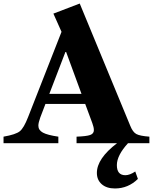

<svg xmlns="http://www.w3.org/2000/svg" viewBox="-40 -810 865 1086"><path d="M725 160 740 202Q685 256 610 256Q563 256 535.5 232Q508 208 508 168Q508 87 622 0H393V-37Q449 -39 470 -46.5Q491 -54 491 -74Q491 -90 482 -114L442 -222H217L188 -146Q177 -116 177 -99Q177 -74 202.5 -60Q228 -46 290 -37V0H-20V-37Q49 -49 72 -67.5Q95 -86 119 -148L308 -630L262 -733L411 -790L697 -98Q711 -63 731 -52Q751 -41 805 -37V0H684Q621 69 621 124Q621 181 669 181Q694 181 725 160ZM334 -516H330L239 -279H421Z"/></svg>

Font: Libre Caslon Text
Style: Bold
Weight: 700
Designer: Pablo Impallari, Rodrigo Fuenzalida
Foundry: Pablo Impallari, Rodrigo Fuenzalida
Version: Version 1.002